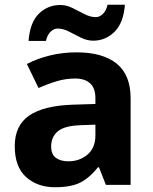

<svg xmlns="http://www.w3.org/2000/svg" viewBox="-20 -777 644 807"><path d="M302 -557Q412 -557 470.5 -509.5Q529 -462 529 -364V0H425L396 -74H392Q357 -30 318 -10Q279 10 211 10Q138 10 90 -32.5Q42 -75 42 -163Q42 -250 103 -291.5Q164 -333 286 -337L381 -340V-364Q381 -407 358.5 -427Q336 -447 296 -447Q256 -447 218 -435.5Q180 -424 142 -407L93 -508Q137 -531 190.5 -544Q244 -557 302 -557ZM323 -251Q251 -249 223 -225Q195 -201 195 -162Q195 -128 215 -113.5Q235 -99 267 -99Q315 -99 348 -127.5Q381 -156 381 -208V-253ZM100 -605Q106 -683 143.5 -719.5Q181 -756 233 -756Q260 -756 285.5 -743Q311 -730 335.5 -717.5Q360 -705 383 -705Q398 -705 412 -718Q426 -731 432 -757H505Q499 -680 461 -643Q423 -606 372 -606Q346 -606 320.5 -618.5Q295 -631 270.5 -644Q246 -657 222 -657Q207 -657 193 -644Q179 -631 173 -605Z"/></svg>

Font: Noto Sans Tai Tham
Style: Bold
Weight: 700
Designer: Monotype Design Team 2013. Revised by David WIlliams 2020
Foundry: Monotype Imaging Inc.
Version: Version 2.002; ttfautohint (v1.8.4.7-5d5b)